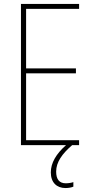

<svg xmlns="http://www.w3.org/2000/svg" viewBox="-20 -734 472 971"><path d="M264 134C264 86 294 44 345 0H380V-25H112V-363H364V-388H112V-689H380V-714H86V0H314C264 44 237 90 237 138C237 189 267 217 311 217C327 217 342 214 351 210V187C343 190 327 193 313 193C280 193 264 173 264 134Z"/></svg>

Font: Noto Sans Ethiopic Condensed Thin
Style: Regular
Weight: 100
Width: 3
Designer: Monotype Design Team
Foundry: Monotype Imaging Inc.
Version: Version 2.102